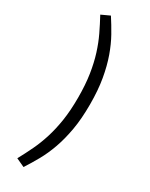

<svg xmlns="http://www.w3.org/2000/svg" viewBox="-247 -862 834 1065"><g transform="rotate(30 170.0 -330.0)"><path d="M265 -330Q265 -238 252.5 -167Q240 -96 219.5 -38.5Q199 19 173 65.5Q147 112 119 155L65 130Q90 84 112.5 37Q135 -10 152 -64Q169 -118 179 -182.5Q189 -247 189 -330Q189 -412 179 -477Q169 -542 152 -596Q135 -650 112.5 -697Q90 -744 65 -790L119 -815Q147 -772 173 -725.5Q199 -679 219.5 -621.5Q240 -564 252.5 -492.5Q265 -421 265 -330Z"/></g></svg>

Font: Carrois Gothic
Style: Regular
Weight: 400
Designer: Ralph du Carrois
Foundry: Ralph du Carrois
Version: Version 1.001